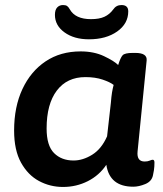

<svg xmlns="http://www.w3.org/2000/svg" viewBox="-20 -734 645 762"><path d="M230 8Q179 8 135 -15.5Q91 -39 63.5 -88.5Q36 -138 36 -216Q36 -310 69 -380.5Q102 -451 161 -490.5Q220 -530 300 -530Q353 -530 393 -511Q433 -492 449 -476Q458 -505 466.5 -514.5Q475 -524 507 -524H517Q565 -524 562 -494L526 -133Q522 -93 554 -93Q566 -93 574 -96.5Q582 -100 586 -100Q593 -100 593 -89Q593 -86 592.5 -73.5Q592 -61 587 -38Q582 -14 556.5 -3.5Q531 7 509 7Q415 7 402 -80Q374 -38 328.5 -15Q283 8 230 8ZM272 -97Q309 -97 346 -120Q383 -143 405 -193L420 -326Q422 -351 424.5 -366.5Q427 -382 431 -397Q417 -408 387.5 -418Q358 -428 319 -428Q246 -428 205.5 -374.5Q165 -321 165 -224Q165 -156 194.5 -126.5Q224 -97 272 -97ZM333 -578Q274 -578 236 -605.5Q198 -633 198 -675Q198 -695 207 -704.5Q216 -714 230 -714Q241 -714 246.5 -710Q252 -706 257 -697Q279 -658 341 -658Q374 -658 394.5 -667.5Q415 -677 429 -696Q441 -714 462 -714Q489 -714 489 -689Q489 -640 445 -609Q401 -578 333 -578Z"/></svg>

Font: Asap Semi Expanded Semi Expanded SemiBold
Style: Italic
Weight: 600
Width: 6
Italic angle: -6°
Designer: Pablo Cosgaya
Foundry: Omnibus-Type
Version: Version 3.001; ttfautohint (v1.8.4.7-5d5b)